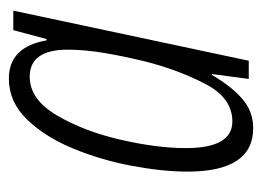

<svg xmlns="http://www.w3.org/2000/svg" viewBox="-99 -482 591 433"><g transform="rotate(-90 196.5 -265.5)"><path d="M79 -142Q79 -207 98 -289.5Q117 -372 153 -433Q189 -494 240 -494Q301 -494 301 -408Q301 -370 293.5 -325.5Q286 -281 274 -232Q255 -158 223.5 -97.5Q192 -37 139 -37Q79 -37 79 -142ZM244 -83H246L235 0H276L389 -531H345L325 -456H322Q307 -541 236 -541Q183 -541 143.5 -500Q104 -459 78 -396Q52 -333 39 -263.5Q26 -194 26 -138Q26 10 124 10Q162 10 190.5 -15Q219 -40 244 -83Z"/></g></svg>

Font: Noto Sans Display Condensed Light
Style: Italic
Weight: 300
Width: 3
Designer: Monotype Design team
Foundry: Monotype Imaging Inc.
Version: 1.000